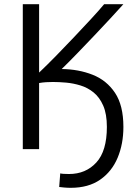

<svg xmlns="http://www.w3.org/2000/svg" viewBox="-20 -713 650 918"><path d="M318 185Q302 185 286 183.5Q270 182 263 181L268 116Q279 119 310 119Q390 119 440.5 64Q491 9 491 -106Q491 -168 473.5 -208Q456 -248 427.5 -271Q399 -294 364.5 -304.5Q330 -315 296 -318Q262 -321 233 -321Q217 -321 200.5 -320Q184 -319 167 -316V0H89V-693H167V-366Q205 -402 248.5 -446.5Q292 -491 335 -536.5Q378 -582 415.5 -622.5Q453 -663 478 -693H570Q543 -663 506.5 -623.5Q470 -584 429.5 -541.5Q389 -499 349.5 -458Q310 -417 275 -383Q356 -382 423 -355.5Q490 -329 530 -269Q570 -209 570 -106Q570 -25 542.5 41Q515 107 459 146Q403 185 318 185Z"/></svg>

Font: Ubuntu Sans
Style: Regular
Weight: 400
Designer: Dalton Maag Ltd
Foundry: Dalton Maag Ltd
Version: Version 1.006; ttfautohint (v1.8.4.7-5d5b)